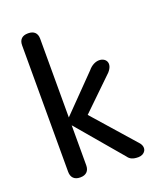

<svg xmlns="http://www.w3.org/2000/svg" viewBox="-134 -805 762 898"><g transform="rotate(-20 247.0 -356.5)"><path d="M111 0H113C141 0 157 -16 157 -44V-243L347 -19C358 -3 372 4 400 4C431 4 451 -24 429 -53L244 -263L402 -416C436 -454 414 -485 381 -485C364 -485 343 -476 326 -455L157 -282V-674C157 -702 141 -717 113 -717H111C83 -717 67 -702 67 -674V-44C67 -16 83 0 111 0Z"/></g></svg>

Font: 寒蝉半圆体
Style: Regular
Weight: 400
Designer: Yoshimichi Ohira & Warren
Foundry: ChillType
Version: Version 1.800;Glyphs 3.1.1 (3135)